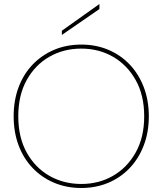

<svg xmlns="http://www.w3.org/2000/svg" viewBox="-20 -929 808 956"><path d="M475 -909V-884L288 -755V-776ZM385 7Q311 7 249.5 -19Q188 -45 142.5 -92.5Q97 -140 72.5 -205.5Q48 -271 48 -350Q48 -429 72.5 -494.5Q97 -560 142.5 -607.5Q188 -655 249.5 -681Q311 -707 385 -707Q458 -707 519.5 -681Q581 -655 626 -607.5Q671 -560 696 -494.5Q721 -429 721 -350Q721 -271 696 -205.5Q671 -140 626 -92.5Q581 -45 519.5 -19Q458 7 385 7ZM385 -13Q472 -13 542.5 -53.5Q613 -94 655.5 -169.5Q698 -245 698 -350Q698 -455 655.5 -530.5Q613 -606 542.5 -646.5Q472 -687 385 -687Q297 -687 226 -646.5Q155 -606 113 -530.5Q71 -455 71 -350Q71 -245 113 -169.5Q155 -94 226 -53.5Q297 -13 385 -13Z"/></svg>

Font: Albert Sans Thin
Style: Regular
Weight: 250
Designer: Andreas Rasmussen
Foundry: a.Foundry
Version: Version 1.025